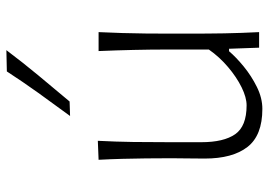

<svg xmlns="http://www.w3.org/2000/svg" viewBox="-142 -698 851 608"><g transform="rotate(-90 284.0 -394.5)"><path d="M242.7 10.3Q277.3 10.3 312.3 -7.1Q347.2 -24.4 377 -48.8Q406.7 -73.2 425.3 -95.2H433.1L436.5 0H485.8Q482.9 -57.1 481.9 -110.1Q481 -163.1 481 -226.1V-278.3Q481 -321.3 481.4 -359.1Q481.9 -397 482.9 -433.6Q483.9 -470.2 485.8 -508.3H425.8Q428.2 -451.2 429.4 -397.7Q430.7 -344.2 430.7 -282.2V-159.2Q407.2 -125.5 375.2 -98.4Q343.3 -71.3 311 -55.4Q278.8 -39.6 253.9 -39.6Q187.5 -39.6 162.4 -75.9Q137.2 -112.3 137.2 -183.1V-282.2Q137.2 -344.2 137.9 -398.9Q138.7 -453.6 141.6 -510.7L81.5 -508.3Q83.5 -470.2 84.5 -433.6Q85.4 -397 85.9 -359.1Q86.4 -321.3 86.4 -278.3Q86.4 -255.4 85.9 -230.5Q85.4 -205.6 85.4 -172.4Q85.4 -84 122.1 -36.9Q158.7 10.3 242.7 10.3ZM220.2 -598.6 266.1 -600.1Q308.1 -649.9 349.1 -699.5Q390.1 -749 428.7 -800.3L361.3 -798.8Q328.6 -748.5 293 -698.7Q257.3 -648.9 220.2 -598.6Z"/></g></svg>

Font: Pinar-VF-FD
Style: Regular
Weight: 300
Designer: Amin Abedi
Version: Version 3.0